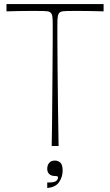

<svg xmlns="http://www.w3.org/2000/svg" viewBox="-20 -720 543 947"><path d="M235 0Q237 -100 237.5 -197.5Q238 -295 239 -378.5Q240 -462 240 -521.5Q240 -581 240 -604Q240 -628 238 -640.5Q236 -653 228 -659Q224 -663 213 -664.5Q202 -666 158 -666Q149 -666 126 -666Q103 -666 73 -665.5Q43 -665 12 -664V-700H491V-664Q460 -665 430 -665.5Q400 -666 377.5 -666Q355 -666 345 -666Q302 -666 291 -664.5Q280 -663 275 -659Q268 -653 265.5 -640.5Q263 -628 263 -604Q263 -581 263 -521.5Q263 -462 264 -378.5Q265 -295 266 -197.5Q267 -100 269 0ZM213 207V180Q215 180 217 180Q219 180 221 180Q247 180 256.5 173Q266 166 266 156Q266 150 261.5 149Q257 148 250 148Q233 148 223 138.5Q213 129 213 113Q213 95 222.5 83.5Q232 72 251 72Q266 72 277.5 82Q289 92 289 122Q289 152 271.5 178Q254 204 213 207Z"/></svg>

Font: Ojuju ExtraLight
Style: Regular
Weight: 200
Designer: Chisaokwu Joboson, Mirko Velimirovic
Foundry: Udi Foundry
Version: Version 1.000